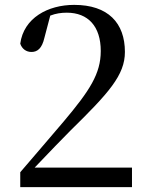

<svg xmlns="http://www.w3.org/2000/svg" viewBox="-20 -767 609 787"><path d="M63 0H521V-80H122C181 -142 239 -202 268 -231C426 -386 492 -459 492 -554C492 -673 423 -747 284 -747C176 -747 77 -693 63 -588C70 -567 87 -554 109 -554C133 -554 152 -568 162 -612L186 -703C209 -712 231 -715 254 -715C341 -715 393 -659 393 -558C393 -465 348 -396 241 -269C192 -212 128 -136 63 -61Z"/></svg>

Font: Source Han Serif CN Medium
Style: Regular
Weight: 500
Designer: Ryoko NISHIZUKA 西塚涼子 (kana & ideographs); Frank Grießhammer (Latin, Greek & Cyrillic); Wenlong ZHANG 张文龙 (bopomofo); San
Foundry: Adobe
Version: Version 2.002;hotconv 1.1.0;makeotfexe 2.6.0